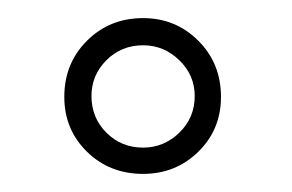

<svg xmlns="http://www.w3.org/2000/svg" viewBox="-20 -666 322 212"><path d="M138 -503Q161 -503 178 -519.5Q195 -536 195 -560Q195 -583 178 -599.5Q161 -616 138 -616Q114 -616 97.5 -599.5Q81 -583 81 -560Q81 -536 97.5 -519.5Q114 -503 138 -503ZM51 -559Q51 -596 76 -621Q101 -646 138 -646Q174 -646 199 -621Q224 -596 224 -559Q224 -523 199 -498.5Q174 -474 138 -474Q101 -474 76 -498.5Q51 -523 51 -559Z"/></svg>

Font: Josefin Slab
Style: Regular
Weight: 400
Designer: Santiago Orozco
Foundry: Typemade
Version: Version 1.000